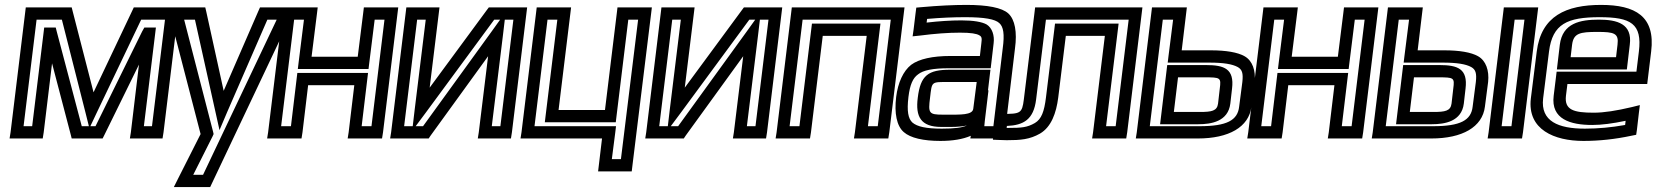

<svg xmlns="http://www.w3.org/2000/svg" viewBox="-20 -539 6747 782"><path d="M646 0 705 -484 708 -509H683H543H525L517 -492L361 -163L276 -493L272 -509H255H110H85L82 -484L23 0L19 25H44H129H154L158 0L192 -281L268 9L272 25H289H380H398L406 9L546 -276L513 0L509 25H534H617H642L646 0ZM342 -25H313L211 -411L207 -427H190H185H160L157 -402L111 -25H76L129 -459H232L328 -81L342 -25ZM599 -25H566L612 -402L615 -427H590H585H568L559 -411L369 -25H348L375 -82L555 -459H652L599 -25Z M1148 -509H1057H1039L1031 -491L891 -169L820 -492L816 -509H798H700H664L672 -475L797 7L705 189L688 223H724H818H836L844 206L1167 -476L1183 -509H1148ZM1107 -459 807 173H767L846 16L850 7L848 -2L730 -459H774L858 -81L874 -9L905 -82L1069 -459H1107Z M1540 0 1599 -484 1602 -509H1577H1487H1462L1459 -484L1437 -308H1249L1271 -484L1274 -509H1249H1159H1134L1131 -484L1072 0L1068 25H1093H1183H1208L1212 0L1235 -192H1423L1400 0L1396 25H1421H1511H1536L1540 0ZM1493 -25H1453L1476 -217L1479 -242H1454H1216H1191L1188 -217L1165 -25H1125L1178 -459H1218L1196 -283L1193 -258H1218H1456H1481L1484 -283L1506 -459H1546L1493 -25Z M1734 13 1968 -310 1930 0 1926 25H1951H2036H2061L2065 0L2124 -484L2127 -509H2102H1985H1971L1962 -497L1730 -182L1767 -484L1770 -509H1745H1660H1635L1632 -484L1573 0L1569 25H1594H1711H1726L1734 13ZM2036 -459H2071L2018 -25H1983L2029 -400L2036 -459ZM1661 -25H1626L1679 -459H1714L1669 -93L1661 -25ZM1703 -25H1673L1714 -80L1993 -459H2017L1984 -413L1703 -25Z M2556 134 2632 -484 2635 -509H2610H2520H2495L2492 -484L2444 -91H2255L2303 -484L2306 -509H2281H2191H2166L2163 -484L2104 0L2100 25H2125H2432L2419 134L2416 159H2441H2528H2553L2556 134ZM2509 109H2472L2486 0L2489 -25H2464H2157L2210 -459H2250L2202 -66L2199 -41H2224H2463H2488L2491 -66L2539 -459H2579L2509 109Z M2773 13 3007 -310 2969 0 2965 25H2990H3075H3100L3104 0L3163 -484L3166 -509H3141H3024H3010L3001 -497L2769 -182L2806 -484L2809 -509H2784H2699H2674L2671 -484L2612 0L2608 25H2633H2750H2765L2773 13ZM3075 -459H3110L3057 -25H3022L3068 -400L3075 -459ZM2700 -25H2665L2718 -459H2753L2708 -93L2700 -25ZM2742 -25H2712L2753 -80L3032 -459H3056L3023 -413L2742 -25Z M3602 0 3661 -484 3664 -509H3639H3230H3205L3202 -484L3143 0L3139 25H3164H3254H3279L3283 0L3331 -393H3510L3462 0L3458 25H3483H3573H3598L3602 0ZM3555 -25H3515L3563 -418L3566 -443H3541H3312H3287L3284 -418L3236 -25H3196L3249 -459H3608L3555 -25Z M4073 0 4114 -342C4123 -408 4114 -459 4087 -484C4061 -508 4001 -519 3917 -519C3863 -519 3802 -516 3735 -510L3712 -508L3709 -485L3701 -419L3697 -391L3726 -394C3788 -402 3842 -406 3890 -406C3934 -406 3958 -402 3969 -395C3978 -390 3980 -384 3977 -363L3971 -311H3851C3779 -311 3723 -299 3691 -275C3659 -250 3637 -202 3630 -144C3622 -78 3632 -26 3661 -1C3688 23 3741 35 3810 35C3860 35 3902 28 3934 14L3932 25H3957H4044H4069L4073 0ZM3768 -141C3776 -208 3772 -205 3844 -205H3958L3944 -96C3941 -70 3891 -72 3838 -72H3820C3763 -72 3760 -78 3768 -141ZM3718 -141C3708 -64 3730 -22 3814 -22H3832C3855 -22 3888 -21 3918 -28C3899 -19 3867 -15 3816 -15C3752 -15 3716 -23 3696 -40C3679 -56 3673 -86 3680 -144C3686 -194 3698 -221 3719 -236C3740 -253 3779 -261 3845 -261H3990H4015L4018 -286L4027 -363C4031 -395 4021 -425 3999 -439C3980 -450 3944 -456 3896 -456C3854 -456 3806 -453 3754 -447L3756 -462C3813 -467 3865 -469 3911 -469C3990 -469 4033 -461 4050 -445C4067 -430 4072 -400 4064 -342L4026 -25H3989L3991 -46L4006 -171H4004L4011 -230L4014 -255H3989H3850C3760 -255 3729 -232 3718 -141Z M4034 -50 4027 6 4024 30 4048 31 4080 32H4081C4137 32 4174 29 4216 5C4262 -22 4282 -79 4290 -141L4321 -393H4480L4432 0L4428 25H4453H4542H4567L4571 0L4630 -484L4633 -509H4608H4221H4196L4193 -484L4150 -134C4143 -77 4136 -75 4062 -75H4037L4034 -50ZM4081 -26C4149 -29 4190 -52 4200 -134L4240 -459H4577L4524 -25H4485L4533 -418L4536 -443H4511H4302H4277L4274 -418L4240 -141C4233 -85 4222 -54 4195 -38C4164 -20 4141 -18 4087 -18H4080L4081 -26Z M4859 25C4984 25 5067 -21 5077 -105L5090 -205C5095 -252 5081 -292 5049 -310C5021 -326 4973 -334 4912 -334H4793L4811 -484L4814 -509H4789H4697H4672L4669 -484L4610 0L4606 25H4631H4859ZM4866 -25H4663L4716 -459H4758L4739 -309L4736 -284H4761H4905C4963 -284 4999 -278 5021 -266C5039 -256 5044 -241 5040 -205L5027 -105C5021 -49 4977 -25 4866 -25ZM4867 -83H4761L4778 -224H4886C4951 -224 4954 -223 4948 -178L4941 -117C4937 -87 4915 -83 4867 -83ZM4861 -33C4913 -33 4982 -44 4991 -117L4998 -178C5008 -259 4966 -274 4892 -274H4759H4734L4731 -249L4708 -58L4705 -33H4730H4861Z M5532 0 5591 -484 5594 -509H5569H5479H5454L5451 -484L5429 -308H5241L5263 -484L5266 -509H5241H5151H5126L5123 -484L5064 0L5060 25H5085H5175H5200L5204 0L5227 -192H5415L5392 0L5388 25H5413H5503H5528L5532 0ZM5485 -25H5445L5468 -217L5471 -242H5446H5208H5183L5180 -217L5157 -25H5117L5170 -459H5210L5188 -283L5185 -258H5210H5448H5473L5476 -283L5498 -459H5538L5485 -25Z M6183 0 6242 -484 6245 -509H6220H6130H6105L6102 -484L6043 0L6039 25H6064H6154H6179L6183 0ZM6136 -25H6096L6149 -459H6189L6136 -25ZM5810 25C5935 25 6018 -21 6028 -105L6041 -205C6046 -252 6032 -292 6000 -310C5972 -326 5924 -334 5863 -334H5754L5772 -484L5775 -509H5750H5658H5633L5630 -484L5571 0L5567 25H5592H5810ZM5817 -25H5624L5677 -459H5719L5700 -309L5697 -284H5722H5856C5914 -284 5950 -278 5972 -266C5990 -256 5995 -241 5991 -205L5978 -105C5972 -49 5928 -25 5817 -25ZM5818 -83H5722L5739 -224H5837C5902 -224 5905 -223 5899 -178L5892 -117C5888 -87 5866 -83 5818 -83ZM5812 -33C5864 -33 5933 -44 5942 -117L5949 -178C5959 -259 5917 -274 5843 -274H5720H5695L5692 -249L5669 -58L5666 -33H5691H5812Z M6501 -519C6359 -519 6257 -474 6239 -329L6215 -138C6200 -11 6311 35 6429 35C6493 35 6558 28 6624 14L6644 10L6647 -10L6655 -79L6659 -111L6627 -103C6564 -88 6513 -80 6471 -80C6390 -80 6351 -91 6358 -149L6364 -197H6664H6689L6692 -222L6705 -329C6723 -473 6640 -519 6501 -519ZM6495 -469C6622 -469 6669 -443 6655 -329L6645 -247H6345H6320L6317 -222L6308 -149C6296 -53 6377 -30 6465 -30C6503 -30 6549 -36 6601 -47L6599 -30C6543 -20 6489 -15 6435 -15C6327 -15 6254 -45 6265 -138L6289 -329C6303 -442 6364 -469 6495 -469ZM6486 -409C6554 -409 6574 -404 6568 -357L6562 -306H6377L6383 -357C6389 -404 6415 -409 6486 -409ZM6492 -459C6416 -459 6344 -445 6333 -357L6324 -281L6321 -256H6346H6581H6606L6609 -281L6618 -357C6629 -442 6567 -459 6492 -459Z"/></svg>

Font: Gamestation Display Outline
Style: Italic
Weight: 400
Designer: Jonas Hecksher
Foundry: Jonas Hecksher, Playtypeª, e-types AS
Version: Version 1.003